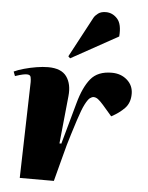

<svg xmlns="http://www.w3.org/2000/svg" viewBox="-60 -868 706 914"><g transform="rotate(5 292.5 -411.0)"><path d="M81 -459Q81 -472 78.5 -483Q76 -494 60 -494Q52 -494 40 -491.5Q28 -489 4 -481L-4 -502Q15 -511 43.5 -519Q72 -527 102.5 -532Q133 -537 158 -537Q221 -537 246.5 -501.5Q272 -466 266 -408L243 -180H252L307 -378Q328 -455 361.5 -496Q395 -537 462 -537Q506 -537 535.5 -511Q565 -485 565 -445Q565 -402 540 -376Q515 -350 477 -330L433 -381Q418 -398 407.5 -406Q397 -414 386 -414Q378 -414 368.5 -407Q359 -400 346 -375Q333 -350 316 -297Q303 -256 294 -227.5Q285 -199 278.5 -176Q272 -153 266.5 -131Q261 -109 253 -80L232 0H69ZM352 -790Q358 -801 372 -811.5Q386 -822 409 -822Q441 -822 464 -796.5Q487 -771 482 -712L258 -588L249 -597Z"/></g></svg>

Font: Literata 72pt Black
Style: Italic
Weight: 900
Italic angle: -2°
Designer: Latin by Veronika Burian and Jose Scaglione. Greek by Irene Vlachou. Cyrillic by Vera Evstafieva
Foundry: TypeTogether
Version: Version 3.002